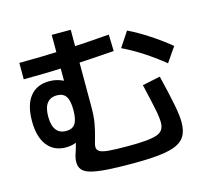

<svg xmlns="http://www.w3.org/2000/svg" viewBox="-119 -945 1238 1141"><g transform="rotate(-15 500.0 -374.5)"><path d="M561 57Q465 57 402.5 52.5Q340 48 304 38Q268 28 253 9.5Q238 -9 238 -37Q238 -51 241 -65.5Q244 -80 252 -102Q261 -130 266 -153Q271 -176 272 -194L310 -191Q295 -165 268 -151.5Q241 -138 203 -138Q129 -138 88 -191Q47 -244 47 -341Q47 -440 88.5 -492Q130 -544 207 -544Q247 -544 284 -528Q321 -512 355 -481L293 -458V-806H410V-331Q410 -273 402.5 -231.5Q395 -190 384 -152Q379 -134 375 -119.5Q371 -105 371 -95Q371 -77 387 -67Q403 -57 444 -53.5Q485 -50 561 -50Q628 -50 671.5 -54Q715 -58 739.5 -67Q764 -76 774.5 -93Q785 -110 785 -134Q785 -149 782.5 -170Q780 -191 774 -220Q768 -249 759.5 -287.5Q751 -326 739 -377L849 -400Q864 -338 874.5 -292Q885 -246 891.5 -211.5Q898 -177 901 -151Q904 -125 904 -105Q904 -57 887.5 -25.5Q871 6 832.5 24Q794 42 728 49.5Q662 57 561 57ZM229 -232Q268 -232 285 -258Q302 -284 302 -342Q302 -399 285 -425Q268 -451 229 -451Q189 -451 168 -424Q147 -397 147 -342Q147 -287 168 -259.5Q189 -232 229 -232ZM917 -464Q861 -510 796.5 -552Q732 -594 671 -623L732 -715Q792 -686 857 -643.5Q922 -601 979 -554ZM64 -695Q187 -695 326.5 -701Q466 -707 621 -720L624 -618Q468 -606 327.5 -600Q187 -594 64 -594Z"/></g></svg>

Font: M PLUS 2 Thin SemiBold
Style: Regular
Weight: 600
Version: Version 1.001